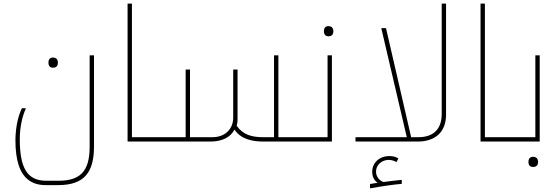

<svg xmlns="http://www.w3.org/2000/svg" viewBox="-20 -780 3079 1058"><path d="M273 -407C287 -407 299 -414 299 -435C299 -457 284 -463 273 -463C257 -463 247 -455 247 -435C247 -415 257 -407 273 -407Z M231 240H301C445 240 498 169 498 27V-475H474V29C474 166 420 216 302 216H235C126 216 89 140 89 -15C89 -77 103 -142 123 -183L101 -184C76 -135 65 -63 65 -7C65 104 89 178 140 214C164 231 194 240 231 240Z M851 -24H707V-760H683V0H851C854 0 856 -2 856 -5V-20C856 -23 854 -24 851 -24Z M1430 0H1651C1654 0 1656 -2 1656 -5V-20C1656 -23 1654 -24 1651 -24H1514V-475H1490V-24H1433C1366 -24 1320 -37 1284 -87C1287 -96 1289 -109 1289 -117V-397H1265V-132C1265 -66 1217 -24 1151 -24H1027V-397H1003V-24H841C838 -24 836 -23 836 -20V-5C836 -2 838 0 841 0H1140C1207 0 1252 -26 1272 -66C1307 -13 1371 0 1430 0Z M1791 -580C1805 -580 1817 -587 1817 -608C1817 -630 1802 -636 1791 -636C1775 -636 1765 -628 1765 -608C1765 -588 1775 -580 1791 -580Z M1641 0H1809V-475H1785V-24H1641C1638 -24 1636 -23 1636 -20V-5C1636 -2 1638 0 1641 0Z M2019 234V258C2091 245 2142 238 2194 233V211C2170 213 2116 220 2093 223C2071 215 2052 194 2052 166C2052 126 2087 101 2122 101C2140 101 2156 108 2165 113L2175 93C2161 84 2144 80 2126 80C2070 80 2031 117 2031 167C2031 189 2039 213 2061 227Z M2223 -18H2247L2107 -625H2081Z M2285 -24H1939V0H2282C2377 0 2438 -51 2438 -149V-760H2414V-152C2414 -71 2371 -24 2285 -24Z M2796 -24H2652V-760H2628V0H2796C2799 0 2801 -2 2801 -5V-20C2801 -23 2799 -24 2796 -24Z M2918 140C2937 140 2945 129 2945 112C2945 96 2936 84 2918 84C2902 84 2892 93 2892 112C2892 131 2901 140 2918 140Z M2786 0H2954V-475H2930V-24H2786C2783 -24 2781 -23 2781 -20V-5C2781 -2 2783 0 2786 0Z"/></svg>

Font: Noto Kufi Arabic Thin
Style: Regular
Weight: 100
Designer: Monotype Design Team, David Williams, Khaled Hosny
Foundry: Google LLC
Version: Version 2.109